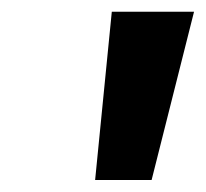

<svg xmlns="http://www.w3.org/2000/svg" viewBox="-20 -720 352 328"><path d="M142.5 -412.5 171 -700H311.5L239 -412.5Z"/></svg>

Font: Overpass
Style: Bold Italic
Weight: 700
Italic angle: -10°
Designer: Delve Withrington, Dave Bailey, Thomas Jockin
Foundry: Delve Fonts LLC
Version: Version 4.000; ttfautohint (v1.8.3)